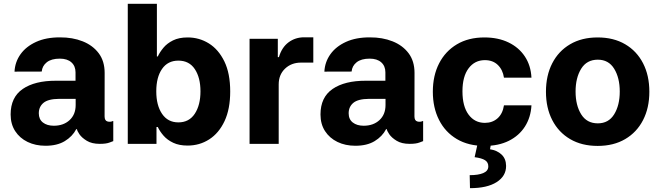

<svg xmlns="http://www.w3.org/2000/svg" viewBox="-20 -747 3430 997"><path d="M216.3 9.9Q164.4 9.9 123.4 -9.9Q82.4 -29.8 58.8 -66.2Q35.2 -102.6 35.2 -152.7Q35.2 -241.8 98 -285Q160.9 -328.1 271 -327.8H372.2V-371.4Q372.2 -404.1 350.7 -423.3Q329.2 -442.5 290.5 -442.5Q246.8 -442.5 223 -423.7Q199.2 -404.8 196.7 -375.4L55.4 -375Q57.9 -425.1 86.6 -465.4Q115.4 -505.7 167.6 -529.5Q219.8 -553.3 291.9 -552.9Q356.5 -553.3 409.1 -532.5Q461.6 -511.7 492.5 -470.7Q523.4 -429.7 523.4 -368.3L523.1 -142.8Q523.1 -120.4 538 -116.3Q552.9 -112.2 565.3 -118.3H568.2V-14.2Q566.8 -14.2 549.4 -7.1Q532 0 498.2 0Q456.7 0 430.6 -16Q404.5 -32 392.2 -50.2Q380 -68.5 380 -75.3V-76H375.7Q356.2 -38.4 316.4 -14.2Q276.6 9.9 216.3 9.9ZM259.2 -94.1Q309.7 -94.1 341.3 -123.2Q372.9 -152.3 372.9 -201.7V-233.7H287.6Q230.1 -233.3 205.8 -212.9Q181.5 -192.5 181.5 -158.7Q181.5 -127.5 202.9 -110.8Q224.4 -94.1 259.2 -94.1Z M643.5 0V-727.3H794.7V-453.8H799.4Q809.7 -476.2 828.5 -498.9Q847.3 -521.7 878.2 -537.1Q909.1 -552.6 954.5 -552.6Q1014.6 -552.6 1064.6 -521.5Q1114.7 -490.4 1145.1 -428.1Q1175.4 -365.8 1175.4 -272Q1175.4 -180.8 1146 -118.1Q1116.5 -55.4 1066.4 -23.3Q1016.3 8.9 954.2 8.9Q910.2 8.9 879.4 -5.7Q848.7 -20.2 829.4 -42.4Q810 -64.6 799.4 -87.4H792.6V0ZM791.5 -272.7Q791.5 -199.9 821.6 -155.7Q851.6 -111.5 906.2 -111.5Q962 -111.5 991.5 -156.4Q1021 -201.3 1021 -272.7Q1021 -343.8 991.7 -388Q962.4 -432.2 906.2 -432.2Q851.2 -432.2 821.4 -389Q791.5 -345.9 791.5 -272.7Z M1275.9 0V-545.5H1422.6V-450.3H1428.3Q1443.2 -501.1 1478.3 -527.2Q1513.5 -553.3 1559.3 -553.3H1606.9V-421.9H1543Q1492.9 -421.9 1460 -390.4Q1427.2 -359 1427.2 -308.6V0Z M1825.3 9.9Q1773.4 9.9 1732.4 -9.9Q1691.4 -29.8 1667.8 -66.2Q1644.2 -102.6 1644.2 -152.7Q1644.2 -241.8 1707 -285Q1769.9 -328.1 1880 -327.8H1981.2V-371.4Q1981.2 -404.1 1959.7 -423.3Q1938.2 -442.5 1899.5 -442.5Q1855.8 -442.5 1832 -423.7Q1808.2 -404.8 1805.8 -375.4L1664.4 -375Q1666.9 -425.1 1695.7 -465.4Q1724.4 -505.7 1776.6 -529.5Q1828.8 -553.3 1900.9 -552.9Q1965.6 -553.3 2018.1 -532.5Q2070.7 -511.7 2101.6 -470.7Q2132.5 -429.7 2132.5 -368.3L2132.1 -142.8Q2132.1 -120.4 2147 -116.3Q2161.9 -112.2 2174.4 -118.3H2177.2V-14.2Q2175.8 -14.2 2158.4 -7.1Q2141 0 2107.2 0Q2065.7 0 2039.6 -16Q2013.5 -32 2001.2 -50.2Q1989 -68.5 1989 -75.3V-76H1984.7Q1965.2 -38.4 1925.4 -14.2Q1885.7 9.9 1825.3 9.9ZM1868.3 -94.1Q1918.7 -94.1 1950.3 -123.2Q1981.9 -152.3 1981.9 -201.7V-233.7H1896.7Q1839.1 -233.3 1814.8 -212.9Q1790.5 -192.5 1790.5 -158.7Q1790.5 -127.5 1812 -110.8Q1833.5 -94.1 1868.3 -94.1Z M2496.1 10.7Q2412.3 10.7 2352.1 -25Q2291.9 -60.7 2259.8 -124.3Q2227.6 -187.9 2227.6 -270.6Q2227.6 -354.4 2260.1 -417.8Q2292.6 -481.2 2352.6 -516.9Q2412.6 -552.6 2495.4 -552.6Q2566.8 -552.6 2620.6 -526.6Q2674.4 -500.7 2705.4 -453.8Q2736.5 -407 2739.7 -343.8H2596.9Q2590.9 -384.6 2565.2 -409.6Q2539.4 -434.7 2497.9 -434.7Q2445.3 -434.7 2413.4 -392.4Q2381.4 -350.1 2381.4 -272.7Q2381.4 -194.6 2413.2 -151.8Q2445 -109 2497.9 -109Q2536.9 -109 2563.6 -132.6Q2590.2 -156.2 2596.9 -199.9H2739.7Q2736.2 -137.4 2705.8 -89.8Q2675.4 -42.3 2622.2 -15.8Q2568.9 10.7 2496.1 10.7ZM2460.6 -2.8H2530.2L2524.5 28.1Q2561.1 33.7 2584.3 55.4Q2607.6 77.1 2608 114.3Q2608.3 167.3 2558.9 198.7Q2509.6 230.1 2420.5 230.1L2419 162.6Q2463.8 162.6 2489.3 151.8Q2514.9 141 2515.6 118.3Q2516.3 96.2 2498.9 85Q2481.5 73.9 2444.6 69.2Z M3083.5 10.7Q3000.7 10.7 2940.5 -24.7Q2880.3 -60 2847.7 -123.4Q2815 -186.8 2815 -270.6Q2815 -355.1 2847.7 -418.5Q2880.3 -481.9 2940.5 -517.2Q3000.7 -552.6 3083.5 -552.6Q3166.2 -552.6 3226.4 -517.2Q3286.6 -481.9 3319.2 -418.5Q3351.9 -355.1 3351.9 -270.6Q3351.9 -186.8 3319.2 -123.4Q3286.6 -60 3226.4 -24.7Q3166.2 10.7 3083.5 10.7ZM3084.2 -106.5Q3140.3 -106.5 3169.2 -153.4Q3198.2 -200.3 3198.2 -271.7Q3198.2 -343 3169.2 -390.1Q3140.3 -437.1 3084.2 -437.1Q3027 -437.1 2997.9 -390.1Q2968.8 -343 2968.8 -271.7Q2968.8 -200.3 2997.9 -153.4Q3027 -106.5 3084.2 -106.5Z"/></svg>

Font: Inter Zeller
Style: Bold
Weight: 700
Designer: Rasmus Andersson; Joe Bland
Foundry: zeller
Version: Version 3.015;git-dec3a8cb1